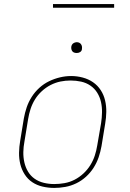

<svg xmlns="http://www.w3.org/2000/svg" viewBox="-20 -914 640 942"><path d="M246 8Q217 8 189 1.5Q161 -5 138.5 -20Q116 -35 101 -58.5Q86 -82 79.5 -109Q73 -136 73.5 -165Q74 -194 79 -223L97 -333Q102 -361 111 -387.5Q120 -414 135.5 -438.5Q151 -463 173 -483Q195 -503 221 -515.5Q247 -528 274.5 -534.5Q302 -541 329 -541Q358 -541 386 -533.5Q414 -526 436.5 -510.5Q459 -495 474 -472Q489 -449 495.5 -421.5Q502 -394 501.5 -365Q501 -336 496 -307L478 -197Q473 -169 464 -142.5Q455 -116 439.5 -91.5Q424 -67 402 -47Q380 -27 354 -14.5Q328 -2 300.5 3Q273 8 246 8ZM246 -11Q271 -11 296.5 -15.5Q322 -20 345.5 -32Q369 -44 389 -62.5Q409 -81 423 -103.5Q437 -126 445 -150.5Q453 -175 457 -200L476 -310Q480 -336 480.5 -362.5Q481 -389 475.5 -413.5Q470 -438 457 -459Q444 -480 423.5 -494Q403 -508 378 -513.5Q353 -519 326 -519Q301 -519 276.5 -514Q252 -509 228.5 -497Q205 -485 185 -466.5Q165 -448 151.5 -426Q138 -404 130 -379.5Q122 -355 118 -330L100 -220Q95 -194 94.5 -168Q94 -142 99.5 -117.5Q105 -93 117.5 -72Q130 -51 150 -37Q170 -23 195 -17Q220 -11 246 -11ZM356 -654Q350 -654 344 -656Q338 -658 334.5 -663Q331 -668 330 -674Q329 -680 330 -686Q331 -691 333.5 -695Q336 -699 339.5 -701.5Q343 -704 347.5 -705.5Q352 -707 356 -707Q363 -707 368.5 -704.5Q374 -702 377.5 -697Q381 -692 382 -686Q383 -680 382 -674Q382 -669 379.5 -665Q377 -661 373 -658.5Q369 -656 365 -655Q361 -654 356 -654ZM240 -876V-894H540V-876Z"/></svg>

Font: Iosevka Slab ThExObl
Style: Regular
Weight: 100
Width: 7
Italic angle: -9°
Monospace: yes
Designer: Belleve Invis
Foundry: Belleve Invis
Version: Version 11.1.1; ttfautohint (v1.8.3)